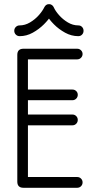

<svg xmlns="http://www.w3.org/2000/svg" viewBox="-20 -890 459 910"><path d="M345.9 -51Q356.6 -51 364 -43.6Q371.4 -36.2 371.4 -25.5Q371.4 -14.8 364 -7.4Q356.6 0 345.9 0H91.2Q62 0 62 -29.2V-629.8Q62 -659 91.2 -659H345.9Q356.6 -659 364 -651.6Q371.4 -644.2 371.4 -634.1Q371.4 -623.8 364 -616.2Q356.6 -608.6 345.9 -608.6H112.4V-51ZM323.8 -347.1Q333.9 -347.1 341.2 -339.8Q348.6 -332.4 348.6 -321.6Q348.6 -310.9 341.2 -303.5Q333.9 -296.1 323.8 -296.1H87.5Q76.8 -296.1 69.4 -303.5Q62 -310.9 62 -321.6Q62 -332.4 69.4 -339.8Q76.8 -347.1 87.5 -347.1ZM323.8 -465.5Q333.9 -465.5 341.2 -458.4Q348.6 -451.4 348.6 -440.6Q348.6 -429.9 341.2 -422.5Q333.9 -415.1 323.8 -415.1H87.5Q76.8 -415.1 69.4 -422.5Q62 -429.9 62 -440.6Q62 -451.4 69.4 -458.4Q76.8 -465.5 87.5 -465.5ZM189.9 -855.4Q193.1 -861.9 198.4 -866.1Q203.6 -870.4 212.5 -870.4Q220.4 -870.4 226.1 -866.1Q231.9 -861.9 234.8 -855.4Q242.4 -838 260.2 -817.9Q278 -797.8 301.6 -783.7Q325.1 -769.6 351.1 -769.6Q361.9 -769.6 368.9 -762.2Q376 -754.9 376 -744.1Q376 -733.4 368.9 -726Q361.9 -718.6 351.1 -718.6Q318.5 -718.6 288.5 -735.1Q258.5 -751.6 235.7 -774.6Q212.9 -797.6 201.8 -817.6H222.9Q211.1 -797.6 188.1 -774.6Q165.1 -751.6 135.4 -735.1Q105.8 -718.6 73.1 -718.6Q62.4 -718.6 55 -726Q47.6 -733.4 47.6 -744.1Q47.6 -754.9 55 -762.2Q62.4 -769.6 73.1 -769.6Q98.5 -769.6 122.2 -783.7Q146 -797.8 163.8 -817.9Q181.6 -838 189.9 -855.4Z"/></svg>

Font: Libertine-Super Thin
Style: Regular
Weight: 100
Designer: Bastien Sozeau
Foundry: NBR — Bastien Sozeau
Version: Version 2.003;gftools[0.9.33]